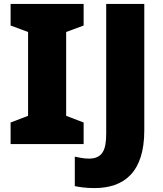

<svg xmlns="http://www.w3.org/2000/svg" viewBox="-20 -734 832 978"><path d="M406 0V-110L317 -144V-571L406 -604V-714H34V-604L123 -571V-144L34 -110V0ZM461 224C611 224 715 145 715 -70V-714H521V-53C521 32 501 74 432 74C405 74 382 68 361 64V214C385 219 417 224 461 224Z"/></svg>

Font: Noto Sans Thai Looped Black
Style: Regular
Weight: 900
Designer: Sasikarn Vongin, Ben Mitchell
Foundry: The Fontpad Ltd
Version: Version 1.001